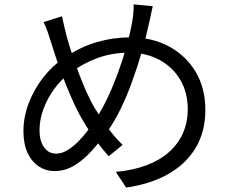

<svg xmlns="http://www.w3.org/2000/svg" viewBox="-20 -802 1040 866"><path d="M669 -774.1Q666.3 -762 663.1 -747.5Q659.9 -733 657.2 -719.1Q654.6 -705.2 651.8 -695.5Q638.5 -633.2 618.9 -565.9Q599.3 -498.5 575.3 -432.6Q551.3 -366.6 523.6 -309.8Q495.9 -253 465.6 -211.1Q427.8 -158.6 389.7 -117.5Q351.5 -76.4 311.4 -53.4Q271.2 -30.3 225.2 -30.3Q187.7 -30.3 155.7 -51Q123.7 -71.6 104.7 -111.9Q85.7 -152.2 85.7 -210.4Q85.7 -273.3 109.3 -335.9Q132.9 -398.5 174.2 -451.7Q215.6 -504.9 268.4 -540.3Q342.3 -590.8 417 -612.1Q491.7 -633.5 568.2 -633.5Q666.3 -633.5 742.8 -592.1Q819.3 -550.8 862.8 -477.3Q906.2 -403.8 906.2 -306.2Q906.2 -206.9 861.5 -133.5Q816.7 -60.1 736.4 -15.6Q656.2 28.9 548.9 44L502.2 -26.8Q580.5 -33.8 641.2 -56.8Q701.9 -79.8 743.2 -116.9Q784.5 -153.9 805.7 -202.8Q826.9 -251.6 826.9 -309.3Q826.9 -383.4 793.8 -440.8Q760.7 -498.1 700.5 -531.2Q640.4 -564.3 560 -564.3Q487.1 -564.3 421.6 -540.9Q356.1 -517.4 297.4 -473.9Q255.5 -443.6 224 -400Q192.5 -356.4 175.3 -308.5Q158.2 -260.6 158.2 -215.5Q158.2 -166.4 178.7 -137.7Q199.3 -109 232.9 -109Q257.2 -109 282.1 -123.4Q307 -137.8 331.1 -161.8Q355.2 -185.8 377.4 -215.3Q399.5 -244.8 418.3 -275Q443.2 -313.9 467.2 -365.1Q491.2 -416.2 512.5 -474.7Q533.8 -533.3 550.5 -592.5Q567.2 -651.7 576.6 -706.1Q579.8 -721.1 581.5 -743.3Q583.2 -765.4 582.8 -782.2ZM259.6 -728.6Q263.9 -707.9 269.4 -684.7Q274.9 -661.4 280.3 -640.2Q289.9 -603.8 304.8 -559Q319.7 -514.3 336.6 -468.9Q353.5 -423.6 371.3 -384.5Q389.2 -345.4 404.8 -318.6Q430.8 -275.1 464 -229Q497.2 -182.8 533 -148.6L470.4 -97.3Q440.2 -130.9 412 -169Q383.8 -207.1 355.7 -255.6Q337.4 -284.9 317.9 -326.3Q298.5 -367.7 279.1 -416Q259.6 -464.3 242 -514.6Q224.3 -565 210.2 -611.5Q203 -635.7 194.6 -659.3Q186.1 -683 176.8 -702.4Z"/></svg>

Font: Noto Sans SC Thin
Style: Regular
Weight: 100
Designer: Ryoko NISHIZUKA 西塚涼子 (kana, bopomofo & ideographs); Paul D. Hunt (Latin, Greek & Cyrillic); Sandoll Communications 산돌커뮤니
Foundry: Adobe
Version: Version 2.004-H2;hotconv 1.0.118;makeotfexe 2.5.65603